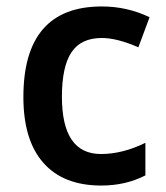

<svg xmlns="http://www.w3.org/2000/svg" viewBox="-20 -571 521 601"><path d="M448.2 -517.1 413.1 -422.9Q346.2 -452.1 298.8 -452.1Q233.4 -452.1 203.6 -407.2Q173.8 -362.3 173.8 -268.1Q173.8 -88.9 295.9 -88.9Q363.8 -88.9 435.1 -124V-22Q373.5 9.8 296.9 9.8Q178.7 9.8 116 -61Q53.2 -131.8 53.2 -267.1Q53.2 -550.8 298.8 -550.8Q377.9 -550.8 448.2 -517.1Z"/></svg>

Font: Droid Sans TV
Style: Bold
Weight: 600
Version: Version 1.00